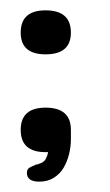

<svg xmlns="http://www.w3.org/2000/svg" viewBox="-20 -293 212 371"><path d="M117 -230Q117 -188 68 -188Q20 -188 20 -230Q20 -273 68 -273Q117 -273 117 -230ZM117 -24Q117 -10 113.5 4.5Q110 19 103 31Q96 43 84 50.5Q72 58 56 58Q32 58 32 41Q32 34 37 31Q42 28 48 26Q48 25 49 25Q53 25 54 24Q65 21 68.5 14Q72 7 73 1H68Q20 1 20 -42Q20 -85 68 -85Q117 -85 117 -42Z"/></svg>

Font: Jura
Style: Regular
Weight: 400
Designer: Ed Merritt
Foundry: Ten by Twenty
Version: Version 1.007